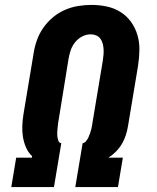

<svg xmlns="http://www.w3.org/2000/svg" viewBox="-20 -763 640 783"><path d="M26 0 46 -120H110L111 -126Q95 -141 86 -162Q77 -183 73.5 -205Q70 -227 71 -251Q72 -275 76 -299L117 -545Q121 -572 130.5 -599Q140 -626 156.5 -649.5Q173 -673 195.5 -692Q218 -711 244.5 -722.5Q271 -734 298.5 -738.5Q326 -743 353 -743Q385 -743 415.5 -736.5Q446 -730 471.5 -714Q497 -698 514.5 -673.5Q532 -649 540.5 -620Q549 -591 548.5 -559Q548 -527 543 -495L502 -249Q499 -230 493 -211.5Q487 -193 477 -176Q467 -159 452.5 -144.5Q438 -130 422 -120H481L461 0H287L317 -179Q325 -180 331 -187.5Q337 -195 340.5 -202.5Q344 -210 347 -218.5Q350 -227 352 -235Q354 -243 355.5 -251.5Q357 -260 358 -268L399 -514Q401 -526 402 -538Q403 -550 402.5 -561.5Q402 -573 399 -584.5Q396 -596 389.5 -605Q383 -614 372.5 -618.5Q362 -623 350 -623Q332 -623 315.5 -614.5Q299 -606 287 -591.5Q275 -577 269 -560Q263 -543 260 -526L220 -279Q218 -270 217 -261Q216 -252 215 -243Q214 -234 213.5 -224.5Q213 -215 214 -206.5Q215 -198 218 -189Q221 -180 230 -179L200 0Z"/></svg>

Font: Iosevka Slab Heavy Extended
Style: Italic
Weight: 900
Width: 7
Italic angle: -9°
Monospace: yes
Designer: Belleve Invis
Foundry: Belleve Invis
Version: Version 11.1.0; ttfautohint (v1.8.3)